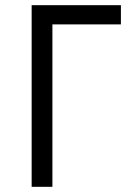

<svg xmlns="http://www.w3.org/2000/svg" viewBox="-20 -720 501 740"><path d="M182 0H102V-700H446V-626H182Z"/></svg>

Font: Tilda Sans
Style: Regular
Weight: 400
Designer: ParaType Ltd
Foundry: ParaType Ltd
Version: Version 1.002W